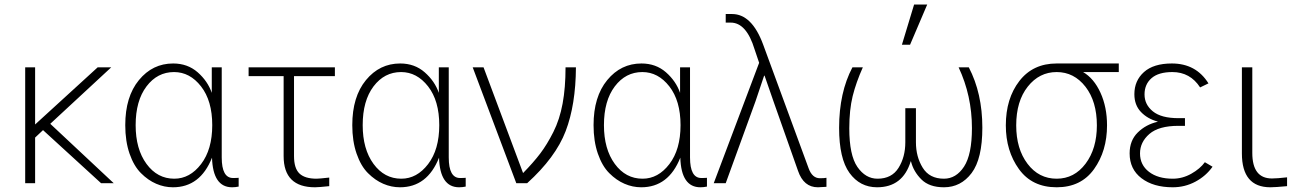

<svg xmlns="http://www.w3.org/2000/svg" viewBox="-20 -792 5616 830"><path d="M88.9 0V-501H131.8V-253.9L402.3 -501H460.9L197.3 -256.8L471.7 0H417L166 -229.5L131.8 -197.3V0Z M521.5 -251Q521.5 -374 580.6 -445.8Q639.6 -517.6 728.5 -517.6Q791 -517.6 834.5 -479.5Q877.9 -441.4 895.5 -390.6V-501H938.5V-111.3Q938.5 -22.5 987.3 -22.5Q1005.9 -22.5 1011.7 -23.4V14.6Q997.1 17.6 983.4 17.6Q900.4 17.6 896.5 -110.4Q845.7 17.6 727.5 17.6Q690.4 17.6 655.3 2.4Q620.1 -12.7 589.4 -43.5Q558.6 -74.2 540 -127.9Q521.5 -181.6 521.5 -251ZM566.4 -251Q566.4 -147.5 613.3 -83.5Q660.2 -19.5 733.4 -19.5Q800.8 -19.5 849.1 -82.5Q897.5 -145.5 897.5 -251Q897.5 -356.4 849.1 -418.5Q800.8 -480.5 732.4 -480.5Q660.2 -480.5 613.3 -418.5Q566.4 -356.4 566.4 -251Z M1054.7 -462.9V-501H1427.7V-462.9H1251V-117.2Q1251 -64.5 1274.4 -42Q1297.9 -19.5 1348.6 -19.5Q1359.4 -19.5 1403.3 -24.4V12.7Q1357.4 17.6 1341.8 17.6Q1206.1 17.6 1206.1 -117.2V-462.9Z M1502.9 -251Q1502.9 -374 1562 -445.8Q1621.1 -517.6 1710 -517.6Q1772.5 -517.6 1815.9 -479.5Q1859.4 -441.4 1877 -390.6V-501H1919.9V-111.3Q1919.9 -22.5 1968.8 -22.5Q1987.3 -22.5 1993.2 -23.4V14.6Q1978.5 17.6 1964.8 17.6Q1881.8 17.6 1877.9 -110.4Q1827.1 17.6 1709 17.6Q1671.9 17.6 1636.7 2.4Q1601.6 -12.7 1570.8 -43.5Q1540 -74.2 1521.5 -127.9Q1502.9 -181.6 1502.9 -251ZM1547.9 -251Q1547.9 -147.5 1594.7 -83.5Q1641.6 -19.5 1714.8 -19.5Q1782.2 -19.5 1830.6 -82.5Q1878.9 -145.5 1878.9 -251Q1878.9 -356.4 1830.6 -418.5Q1782.2 -480.5 1713.9 -480.5Q1641.6 -480.5 1594.7 -418.5Q1547.9 -356.4 1547.9 -251Z M2023.4 -501H2070.3L2241.2 -43.9Q2286.1 -89.8 2315.4 -128.4Q2344.7 -167 2372.1 -221.2Q2399.4 -275.4 2412.1 -344.2Q2424.8 -413.1 2424.8 -501H2469.7Q2468.8 -338.9 2425.3 -225.1Q2381.8 -111.3 2258.8 0H2211.9Z M2545.9 -251Q2545.9 -374 2605 -445.8Q2664.1 -517.6 2752.9 -517.6Q2815.4 -517.6 2858.9 -479.5Q2902.3 -441.4 2919.9 -390.6V-501H2962.9V-111.3Q2962.9 -22.5 3011.7 -22.5Q3030.3 -22.5 3036.1 -23.4V14.6Q3021.5 17.6 3007.8 17.6Q2924.8 17.6 2920.9 -110.4Q2870.1 17.6 2752 17.6Q2714.8 17.6 2679.7 2.4Q2644.5 -12.7 2613.8 -43.5Q2583 -74.2 2564.5 -127.9Q2545.9 -181.6 2545.9 -251ZM2590.8 -251Q2590.8 -147.5 2637.7 -83.5Q2684.6 -19.5 2757.8 -19.5Q2825.2 -19.5 2873.5 -82.5Q2921.9 -145.5 2921.9 -251Q2921.9 -356.4 2873.5 -418.5Q2825.2 -480.5 2756.8 -480.5Q2684.6 -480.5 2637.7 -418.5Q2590.8 -356.4 2590.8 -251Z M3065.4 0 3261.7 -520.5 3242.2 -578.1Q3207 -694.3 3138.7 -694.3H3117.2V-731.4H3144.5Q3230.5 -731.4 3279.3 -598.6L3475.6 -64.5Q3491.2 -21.5 3524.4 -21.5Q3543 -21.5 3552.7 -23.4V15.6Q3525.4 17.6 3515.6 17.6Q3454.1 17.6 3429.7 -53.7L3324.2 -352.5Q3319.3 -367.2 3305.7 -405.8Q3292 -444.3 3285.2 -464.8H3283.2Q3250 -365.2 3246.1 -354.5L3117.2 0Z M3607.4 -239.3Q3607.4 -391.6 3665 -501H3710Q3680.7 -435.5 3666 -376.5Q3651.4 -317.4 3651.4 -237.3Q3651.4 -121.1 3686.5 -70.3Q3721.7 -19.5 3773.4 -19.5Q3835 -19.5 3864.3 -66.4Q3893.6 -113.3 3893.6 -176.8V-324.2H3939.5V-176.8Q3939.5 -114.3 3968.8 -66.9Q3998 -19.5 4060.5 -19.5Q4113.3 -19.5 4147.5 -71.8Q4181.6 -124 4181.6 -238.3Q4181.6 -377.9 4124 -501H4168Q4226.6 -388.7 4226.6 -240.2Q4226.6 -105.5 4180.2 -43.9Q4133.8 17.6 4060.5 17.6Q3997.1 17.6 3962.9 -16.6Q3928.7 -50.8 3918 -94.7H3917Q3882.8 17.6 3771.5 17.6Q3697.3 17.6 3652.3 -44.4Q3607.4 -106.4 3607.4 -239.3ZM3878.9 -598.6 3931.6 -772.5H3988.3L3914.1 -598.6Z M4328.1 -250Q4328.1 -366.2 4386.7 -441.9Q4445.3 -517.6 4547.9 -517.6H4816.4V-480.5H4662.1Q4709 -453.1 4737.3 -391.1Q4765.6 -329.1 4765.6 -250Q4765.6 -139.6 4709.5 -61Q4653.3 17.6 4547.9 17.6Q4441.4 17.6 4384.8 -61Q4328.1 -139.6 4328.1 -250ZM4373 -250Q4373 -148.4 4421.9 -84Q4470.7 -19.5 4547.9 -19.5Q4624 -19.5 4672.9 -84.5Q4721.7 -149.4 4721.7 -250Q4721.7 -353.5 4672.4 -417Q4623 -480.5 4547.9 -480.5Q4472.7 -480.5 4422.9 -417.5Q4373 -354.5 4373 -250Z M4863.3 -128.9Q4863.3 -184.6 4898.4 -219.2Q4933.6 -253.9 4984.4 -265.6V-266.6Q4940.4 -278.3 4912.1 -308.1Q4883.8 -337.9 4883.8 -384.8Q4883.8 -443.4 4925.3 -480.5Q4966.8 -517.6 5045.9 -517.6Q5150.4 -517.6 5204.1 -431.6L5168 -414.1Q5125 -480.5 5047.9 -480.5Q4988.3 -480.5 4958 -454.1Q4927.7 -427.7 4927.7 -383.8Q4927.7 -339.8 4963.9 -310.5Q5000 -281.2 5074.2 -281.2H5102.5V-248H5074.2Q4989.3 -248 4948.7 -212.9Q4908.2 -177.7 4908.2 -128.9Q4908.2 -79.1 4946.8 -49.3Q4985.4 -19.5 5049.8 -19.5Q5091.8 -19.5 5129.9 -41Q5168 -62.5 5188.5 -90.8L5221.7 -71.3Q5193.4 -31.2 5147.9 -6.8Q5102.5 17.6 5049.8 17.6Q4965.8 17.6 4914.6 -21.5Q4863.3 -60.5 4863.3 -128.9Z M5348.6 -128.9V-501H5393.6V-130.9Q5393.6 -20.5 5478.5 -20.5Q5500 -20.5 5543.9 -25.4V12.7Q5493.2 17.6 5471.7 17.6Q5348.6 17.6 5348.6 -128.9Z"/></svg>

Font: Gothic A1 ExtraLight
Style: Regular
Weight: 275
Designer: HanYang I&C Co.,Ltd.
Foundry: HanYang I&C Co.,Ltd.
Version: Version 2.50